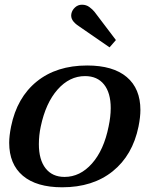

<svg xmlns="http://www.w3.org/2000/svg" viewBox="-20 -785 628 815"><path d="M316 -673Q296 -686 288 -699Q280 -712 283 -727Q286 -742 298.5 -753.5Q311 -765 328 -765Q346 -765 359.5 -755Q373 -745 381 -735L472 -615L445 -584ZM19 -179Q19 -208 27 -248Q52 -371 136 -439Q220 -507 350 -507Q460 -507 518 -458Q576 -409 576 -318Q576 -288 568 -248Q543 -126 458.5 -58Q374 10 244 10Q135 10 77 -39Q19 -88 19 -179ZM441 -248Q450 -290 450 -326Q450 -391 421.5 -426.5Q393 -462 341 -462Q275 -462 224.5 -405Q174 -348 153 -248Q145 -211 145 -173Q145 -107 173.5 -70.5Q202 -34 254 -34Q320 -34 370.5 -91Q421 -148 441 -248Z"/></svg>

Font: Trirong SemiBold
Style: Italic
Weight: 600
Italic angle: -12°
Designer: Katatrad Team
Foundry: CadsonDemak
Version: Version 1.001